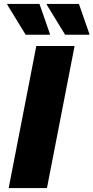

<svg xmlns="http://www.w3.org/2000/svg" viewBox="-20 -953 473 973"><path d="M164 -720H358L218 0H24ZM110 -777 17 -929V-933H180L233 -781V-777ZM310 -777 217 -929V-933H380L433 -781V-777Z"/></svg>

Font: Kufam ExtraBold
Style: Italic
Weight: 800
Italic angle: -11°
Designer: Artur Schmal
Foundry: Original Type
Version: Version 1.301; ttfautohint (v1.8.3)